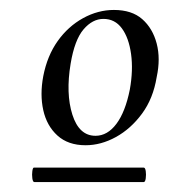

<svg xmlns="http://www.w3.org/2000/svg" viewBox="-20 -650 339 386"><path d="M152 -358Q117 -358 95.5 -377.5Q74 -397 67 -428.5Q60 -460 67 -497Q75 -538 96 -567.5Q117 -597 147 -613.5Q177 -630 209 -630Q245 -630 266 -611.5Q287 -593 295 -562.5Q303 -532 295 -495Q288 -452 265.5 -421.5Q243 -391 213 -374.5Q183 -358 152 -358ZM49 -284Q46 -284 45 -291.5Q44 -299 45 -306Q46 -313 48 -313H269Q272 -313 273 -306Q274 -299 273 -291.5Q272 -284 269 -284ZM172 -377Q196 -377 214 -401Q232 -425 241 -470Q248 -509 243.5 -541.5Q239 -574 225 -593Q211 -612 188 -612Q166 -612 148 -591Q130 -570 122 -522Q112 -462 125.5 -419.5Q139 -377 172 -377Z"/></svg>

Font: Cormorant SemiBold
Style: Italic
Weight: 600
Italic angle: -10°
Designer: Christian Thalmann (Catharsis Fonts)
Foundry: Catharsis Fonts
Version: Version 4.000